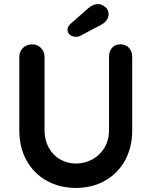

<svg xmlns="http://www.w3.org/2000/svg" viewBox="-20 -919 745 944"><path d="M630 -640V-278Q630 -195 595 -131Q560 -67 497 -31Q434 5 353 5Q272 5 208.5 -31Q145 -67 110 -131Q75 -195 75 -278V-640Q75 -666 93 -683.5Q111 -701 139 -701Q163 -701 181 -683.5Q199 -666 199 -640V-278Q199 -230 220 -192.5Q241 -155 276.5 -135Q312 -115 353 -115Q396 -115 433.5 -135Q471 -155 493.5 -192.5Q516 -230 516 -278V-640Q516 -667 531 -684Q546 -701 572 -701Q598 -701 614 -684Q630 -667 630 -640ZM312 -774Q312 -788 326 -801L412 -877Q438 -899 461 -899Q480 -899 497 -885Q514 -871 514 -850Q514 -835 504.5 -820.5Q495 -806 477 -797L377 -744Q367 -738 354 -738Q335 -738 323.5 -748Q312 -758 312 -774Z"/></svg>

Font: Quicksand
Style: Bold
Weight: 700
Version: Version 3.000